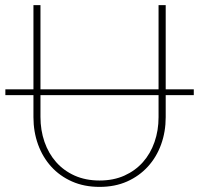

<svg xmlns="http://www.w3.org/2000/svg" viewBox="-20 -723 780 752"><path d="M111 -373V-703H138.5V-373H601V-703H629V-373H739V-350.5H629V-264Q629 -207 611 -157.2Q593 -107.5 559.2 -70.5Q525.5 -33.5 477.8 -12.2Q430 9 370 9Q310 9 262 -12.2Q214 -33.5 180.5 -70.5Q147 -107.5 129 -157.2Q111 -207 111 -264V-350.5H1V-373ZM370 -16Q424.5 -16 467.2 -35.2Q510 -54.5 539.8 -88Q569.5 -121.5 585.2 -166.8Q601 -212 601 -264V-350.5H138.5V-265Q138.5 -213 154.2 -167.5Q170 -122 199.8 -88.2Q229.5 -54.5 272.5 -35.2Q315.5 -16 370 -16Z"/></svg>

Font: Lato Thin
Style: Regular
Weight: 200
Designer: Lukasz Dziedzic
Foundry: tyPoland Lukasz Dziedzic
Version: Version 2.007; 2014-02-27